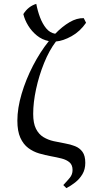

<svg xmlns="http://www.w3.org/2000/svg" viewBox="-20 -800 466 995"><path d="M324 175 308 159Q328 138 342 121Q356 104 356 81Q356 55 340.5 41.5Q325 28 299.5 21.5Q274 15 243.5 9.5Q213 4 182.5 -5Q152 -14 126.5 -33Q101 -52 85.5 -86Q70 -120 70 -175Q70 -239 92 -313.5Q114 -388 151 -459.5Q188 -531 233 -587Q198 -594 171 -616Q144 -638 126 -667.5Q108 -697 101 -727Q126 -767 168 -780Q175 -743 187.5 -710Q200 -677 219 -653.5Q238 -630 266 -625Q303 -663 340.5 -685Q378 -707 414 -706L426 -682Q395 -637 351 -612.5Q307 -588 270 -585Q235 -539 208.5 -473.5Q182 -408 167 -338.5Q152 -269 152 -210Q152 -161 166.5 -132.5Q181 -104 205 -89.5Q229 -75 258 -68.5Q287 -62 316 -57Q345 -52 369 -42.5Q393 -33 407.5 -13Q422 7 422 44Q422 78 407 103Q392 128 369.5 145.5Q347 163 324 175Z"/></svg>

Font: Bona Nova SC
Style: Regular
Weight: 400
Designer: Mateusz Machalski
Foundry: Capitalics
Version: Version 4.001; ttfautohint (v1.8.4.7-5d5b)